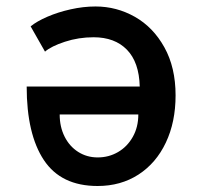

<svg xmlns="http://www.w3.org/2000/svg" viewBox="-20 -580 640 608"><path d="M536 -278Q536 -193.5 505.2 -128.5Q474.5 -63.5 418.5 -27.2Q362.5 9 289 9Q173.5 9 119 -73Q64.5 -155 64.5 -306H422.5Q420.5 -383 382 -422.5Q343.5 -462 276.5 -462Q229 -462 185.5 -447.8Q142 -433.5 122.5 -416.5L77 -496.5Q96.5 -512.5 130 -527Q163.5 -541.5 203.8 -550.5Q244 -559.5 282.5 -559.5Q349 -559.5 407 -526.8Q465 -494 500.5 -430.2Q536 -366.5 536 -278ZM289.5 -81.5Q324.5 -81.5 353.8 -98.5Q383 -115.5 400.5 -146.5Q418 -177.5 418 -217.5H169Q169 -178.5 184.5 -147.5Q200 -116.5 227.5 -99Q255 -81.5 289.5 -81.5Z"/></svg>

Font: JuliaMono SemiBold
Style: Regular
Weight: 600
Monospace: yes
Designer: cormullion
Foundry: corm
Version: Version 0.055; ttfautohint (v1.8.4)